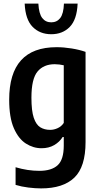

<svg xmlns="http://www.w3.org/2000/svg" viewBox="-20 -816 549 1066"><path d="M208.5 230Q175.5 230 137.2 225.2Q99 220.5 66.5 210.5V112.5Q133.5 132.5 198.5 132.5Q266 132.5 300 101.5Q334 70.5 334 -7.5V-55.5H328Q311 -28 281 -10.5Q251 7 210.5 7Q164.5 7 123.5 -19.2Q82.5 -45.5 56.8 -104.5Q31 -163.5 31 -262.5Q31 -554 294 -554Q334 -554 377.5 -547Q421 -540 455 -528V-27.5Q455 110.5 392.8 170.2Q330.5 230 208.5 230ZM258.5 -95Q280 -95 300.8 -104.8Q321.5 -114.5 334 -133.5V-453.5Q324 -456 310.2 -457.8Q296.5 -459.5 284 -459.5Q222.5 -459.5 188.5 -419Q154.5 -378.5 154.5 -273.5Q154.5 -200.5 167.5 -162Q180.5 -123.5 203.8 -109.2Q227 -95 258.5 -95ZM264.5 -626Q201.5 -626 161.2 -666.8Q121 -707.5 117 -796H193Q196 -740 214.5 -716Q233 -692 264.5 -692Q296 -692 314.5 -716Q333 -740 335 -796H411Q407 -707 367.2 -666.5Q327.5 -626 264.5 -626Z"/></svg>

Font: Encode Sans Condensed Condensed SemiBold
Style: Regular
Weight: 600
Width: 3
Designer: Multiple Designers
Foundry: Impallari Type
Version: Version 3.000; ttfautohint (v1.8.3) -l 8 -r 50 -G 200 -x 14 